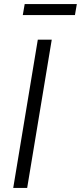

<svg xmlns="http://www.w3.org/2000/svg" viewBox="-20 -922 397 942"><path d="M233.9 -727.5 113.3 0H44.9L165.5 -727.5ZM356.9 -901.9 347.7 -848.1H91.8L101.1 -901.9Z"/></svg>

Font: Inter 20pt Light
Style: Italic
Weight: 300
Italic angle: -9.3988°
Version: Version 4.001;git-66647c0bb